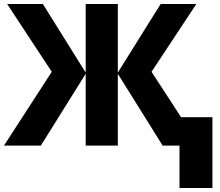

<svg xmlns="http://www.w3.org/2000/svg" viewBox="-22 -734 1110 968"><path d="M968 -714 742 -372 891 -143H1049V214H883V0H798L572 -362V0H410V-362L184 0H-2L239 -372L14 -714H194L410 -368V-714H572V-368L788 -714Z"/></svg>

Font: Noto Sans ExtraBold
Style: Regular
Weight: 800
Designer: Monotype Design Team
Foundry: Monotype Imaging Inc.
Version: Version 2.007